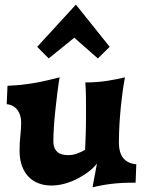

<svg xmlns="http://www.w3.org/2000/svg" viewBox="-20 -784 618 824"><path d="M490.2 -173.8Q490.2 -127.9 509.5 -105Q528.8 -82 564.9 -79.1L562 0H555.2Q526.9 0 503.7 1.2Q480.5 2.4 459.7 4.9Q439 7.3 418.9 11Q398.9 14.6 377 20L396 -82Q382.8 -64.9 361.6 -48.3Q340.3 -31.7 314.2 -18.1Q288.1 -4.4 258.8 3.9Q229.5 12.2 200.2 12.2Q170.9 12.2 146 2.9Q121.1 -6.3 102.8 -25.1Q84.5 -43.9 74.2 -72Q64 -100.1 64 -138.2Q64 -170.4 67.4 -201.4Q70.8 -232.4 70.8 -258.8Q70.8 -273.9 66.9 -287.4Q63 -300.8 55.4 -311.3Q47.9 -321.8 36.1 -328.6Q24.4 -335.4 8.8 -336.9L12.2 -416Q44.9 -417 75 -420.4Q105 -423.8 132.3 -428.7Q159.7 -433.6 185.3 -439.7Q210.9 -445.8 235.8 -452.1Q230.5 -420.4 225.8 -383.1Q221.2 -345.7 217.3 -308.6Q213.4 -271.5 211.2 -237.3Q209 -203.1 209 -178.2Q209 -161.1 213.9 -149.7Q218.8 -138.2 227.1 -131.1Q235.4 -124 247.1 -121.1Q258.8 -118.2 272.9 -118.2Q293.5 -118.2 312.5 -125.5Q331.5 -132.8 345.2 -141.1Q345.7 -151.4 346.4 -168.5Q347.2 -185.5 347.9 -207.3Q348.6 -229 348.9 -253.9Q349.1 -278.8 349.1 -304.2Q349.1 -334.5 348.9 -366.2Q348.6 -397.9 346.2 -430.2Q397.5 -430.2 441.4 -437.3Q485.4 -444.3 516.1 -452.1Q508.3 -409.2 503.2 -366.5Q498 -323.7 495.1 -286.4Q492.2 -249 491.2 -219.5Q490.2 -189.9 490.2 -173.8ZM189 -533.2 139.6 -583 305.7 -764.2 450.7 -583 399.9 -533.2 298.8 -622.1Z"/></svg>

Font: Simonetta
Style: Black
Weight: 900
Designer: Gayaneh Bagdasaryan
Foundry: Brownfox
Version: Version 1.002